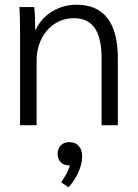

<svg xmlns="http://www.w3.org/2000/svg" viewBox="-20 -530 585 813"><path d="M65 -376Q65 -464 62 -500H125Q129 -466 129 -405H132Q154 -453 201 -481.5Q248 -510 304 -510Q391 -510 435 -453Q479 -396 479 -284V0H410V-285Q410 -370 381 -411.5Q352 -453 293 -453Q248 -453 212 -429.5Q176 -406 155.5 -365Q135 -324 135 -273V0H65ZM328 133Q328 163 312 199Q296 235 270 263L239 242Q242 238 251 223.5Q260 209 266.5 195.5Q273 182 276 170H270Q250 170 237 157Q224 144 224 122Q224 100 237 86Q250 72 273 72Q300 72 314 88.5Q328 105 328 133Z"/></svg>

Font: Sarabun Light
Style: Regular
Weight: 300
Designer: Suppakit Chalermlarp | Katatrad Co.,Ltd.
Foundry: Cadson Demak Co.,Ltd.
Version: Version 1.000; ttfautohint (v1.6)